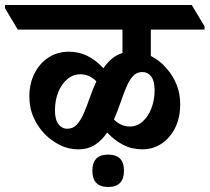

<svg xmlns="http://www.w3.org/2000/svg" viewBox="-78 -645 835 765"><path d="M233 -50Q196 -50 163 -66Q130 -82 103 -108Q74 -137 56.5 -175.5Q39 -214 39 -261Q39 -312 59.5 -352.5Q80 -393 115.5 -416Q151 -439 197 -439Q274 -439 334 -373Q348 -394 366.5 -410Q385 -426 410 -434V-527H-7L-58 -612V-625H686L737 -540V-527H523V-422Q558 -405 586 -372Q611 -344 625.5 -308Q640 -272 640 -229Q640 -177 620.5 -137Q601 -97 567 -73.5Q533 -50 489 -50Q447 -50 412.5 -68Q378 -86 349 -117Q330 -88 302 -69Q274 -50 233 -50ZM489 -358Q466 -358 451 -341Q436 -324 424.5 -296Q413 -268 401.5 -234.5Q390 -201 376 -169Q390 -155 405.5 -148Q421 -141 440 -141Q468 -141 490.5 -161Q513 -181 525.5 -214Q538 -247 538 -285Q538 -322 524.5 -340Q511 -358 489 -358ZM141 -205Q141 -168 155 -150Q169 -132 190 -132Q213 -132 228.5 -149Q244 -166 256 -194Q268 -222 279.5 -255Q291 -288 306 -321Q278 -349 242 -349Q213 -349 190 -329.5Q167 -310 154 -277.5Q141 -245 141 -205ZM353 100Q290 100 290 35Q290 -29 353 -29Q416 -29 416 35Q416 100 353 100Z"/></svg>

Font: Noto Serif Devanagari SemiCondensed
Style: Bold
Weight: 700
Width: 4
Designer: Universal Thirst, Indian Type Foundry and the Monotype Design Team
Foundry: Monotype Imaging Inc.
Version: Version 2.004; ttfautohint (v1.8.4.7-5d5b)